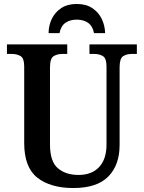

<svg xmlns="http://www.w3.org/2000/svg" viewBox="-20 -938 725 968"><path d="M350 10Q235 10 168.5 -42Q102 -94 102 -217V-602Q102 -644 84 -655Q66 -666 40 -666H15V-714H319V-666H294Q268 -666 250 -654.5Q232 -643 232 -598V-210Q232 -124 271.5 -90Q311 -56 376 -56Q443 -56 480 -96Q517 -136 517 -209V-602Q517 -644 499 -655Q481 -666 456 -666H431V-714H670V-666H644Q618 -666 600.5 -654.5Q583 -643 583 -598V-207Q583 -106 526 -48Q469 10 350 10ZM225 -771Q225 -809 241 -842.5Q257 -876 288.5 -897Q320 -918 367 -918Q414 -918 445.5 -897Q477 -876 493 -842.5Q509 -809 510 -771H454Q447 -807 424 -823Q401 -839 367 -839Q333 -839 310 -823Q287 -807 280 -771Z"/></svg>

Font: Noto Serif SemiCondensed SemiBold
Style: Regular
Weight: 600
Width: 4
Designer: Monotype Design Team
Foundry: Monotype Imaging Inc.
Version: Version 2.013; ttfautohint (v1.8.4.7-5d5b)